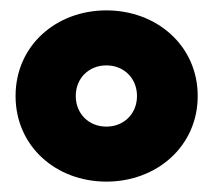

<svg xmlns="http://www.w3.org/2000/svg" viewBox="-20 -752 410 370"><path d="M185 -402C282 -402 361 -470 361 -567C361 -664 282 -732 185 -732C88 -732 10 -664 10 -567C10 -470 88 -402 185 -402ZM126 -567C126 -601 151 -626 185 -626C219 -626 244 -601 244 -567C244 -533 219 -508 185 -508C151 -508 126 -533 126 -567Z"/></svg>

Font: Aspekta 950
Style: Regular
Weight: 950
Designer: Ivo Dolenc
Version: Version 2.000